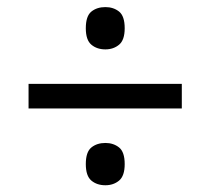

<svg xmlns="http://www.w3.org/2000/svg" viewBox="-20 -634 605 552"><path d="M62.1 -322.2V-392.8H502.7V-322.2ZM283 -101.4Q258.7 -101.4 242.7 -114.8Q226.7 -128.3 226.7 -162.2Q226.7 -197.1 242.7 -210Q258.7 -223 283 -223Q306.2 -223 322.4 -210Q338.5 -197.1 338.5 -162.2Q338.5 -128.3 322.4 -114.8Q306.2 -101.4 283 -101.4ZM283 -492Q258.7 -492 242.7 -505.5Q226.7 -518.9 226.7 -552.8Q226.7 -587.7 242.7 -600.7Q258.7 -613.6 283 -613.6Q306.2 -613.6 322.4 -600.7Q338.5 -587.7 338.5 -552.8Q338.5 -518.9 322.4 -505.5Q306.2 -492 283 -492Z"/></svg>

Font: Noto Serif Lao
Style: Regular
Weight: 400
Designer: Monotype Design Team
Foundry: Monotype Imaging Inc.
Version: Version 2.003